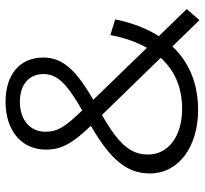

<svg xmlns="http://www.w3.org/2000/svg" viewBox="-44 -702 756 709"><g transform="rotate(-90 334.5 -347.0)"><path d="M656 -36 556 -139C584 -183 605 -237 618 -300L560 -318C550 -265 534 -220 513 -183L321 -381C435 -447 477 -496 477 -566C477 -653 413 -705 314 -705C206 -705 137 -645 137 -556C137 -502 157 -460 225 -390C97 -316 49 -255 49 -172C49 -66 147 6 284 6C379 6 459 -26 518 -89L615 11ZM314 -652C379 -652 416 -617 416 -565C416 -515 383 -480 282 -422C218 -487 203 -516 203 -557C203 -613 244 -652 314 -652ZM288 -53C187 -53 119 -103 119 -179C119 -241 153 -285 265 -349L476 -132C428 -79 364 -53 288 -53Z"/></g></svg>

Font: Talent
Style: Regular
Weight: 400
Designer: Mike Powis
Version: Version 1.001;hotconv 1.0.109;makeotfexe 2.5.65596